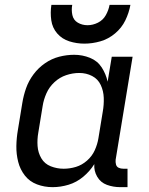

<svg xmlns="http://www.w3.org/2000/svg" viewBox="-20 -764 616 792"><path d="M197 8Q230 8 263 -2Q296 -12 323.5 -35Q351 -58 369 -87Q367 -59 381 -35Q395 -11 421 -1.5Q447 8 476 8H506V-68H489Q478 -68 469.5 -72Q461 -76 458.5 -85.5Q456 -95 457 -105L527 -530H441L424 -427Q417 -459 399.5 -486Q382 -513 351 -525.5Q320 -538 286 -538Q255 -538 224 -530Q193 -522 165.5 -503Q138 -484 118 -457Q98 -430 87.5 -400Q77 -370 72 -339L54 -229Q48 -195 47.5 -161.5Q47 -128 55 -96.5Q63 -65 82.5 -40Q102 -15 132.5 -3.5Q163 8 197 8ZM242 -68Q215 -68 189.5 -78Q164 -88 150.5 -111Q137 -134 135 -161.5Q133 -189 138 -217L156 -327Q160 -353 171.5 -379Q183 -405 204.5 -425Q226 -445 253 -454Q280 -463 307 -463Q336 -463 360 -450.5Q384 -438 395.5 -413.5Q407 -389 408 -360.5Q409 -332 404 -304L386 -194Q382 -169 371 -144.5Q360 -120 339 -101.5Q318 -83 293 -75.5Q268 -68 243 -68ZM328 -584Q361 -584 394 -593.5Q427 -603 454.5 -626Q482 -649 497 -680Q512 -711 518 -744H432Q428 -722 416.5 -701.5Q405 -681 384 -670.5Q363 -660 341 -660Q319 -660 301 -670.5Q283 -681 278.5 -702Q274 -723 278 -744H192Q187 -712 191.5 -680.5Q196 -649 216 -626Q236 -603 266 -593.5Q296 -584 328 -584Z"/></svg>

Font: Iosevka Sparkle
Style: Italic
Weight: 400
Italic angle: -9°
Designer: Belleve Invis
Foundry: Belleve Invis
Version: Version 4.5.0; ttfautohint (v1.8.3)